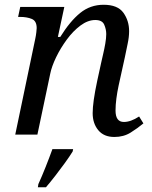

<svg xmlns="http://www.w3.org/2000/svg" viewBox="-20 -565 639 806"><path d="M460 10Q416 10 392.5 -18.5Q369 -47 369 -90Q369 -136 388 -225L405 -303Q408 -317 413 -338Q418 -359 422 -382Q426 -405 426 -422Q426 -442 417.5 -461.5Q409 -481 380 -481Q349 -481 318 -458Q287 -435 260.5 -399Q234 -363 215.5 -324.5Q197 -286 191 -256L137 0H44L128 -402Q131 -416 132.5 -429.5Q134 -443 134 -447Q134 -477 113.5 -485.5Q93 -494 64 -494H56L65 -536H250L223 -410H233Q274 -476 316.5 -510.5Q359 -545 415 -545Q474 -545 498 -511.5Q522 -478 522 -434Q522 -409 515.5 -379.5Q509 -350 504 -324L478 -206Q472 -178 468.5 -151Q465 -124 465 -101Q465 -53 500 -53Q529 -53 564 -76L582 -47Q558 -27 528.5 -8.5Q499 10 460 10ZM141 208Q156 175 171.5 136Q187 97 200 61H287L285 71Q272 92 252.5 119Q233 146 212 173Q191 200 173 221H139Z"/></svg>

Font: NotoSerif-Italic
Style: Regular
Weight: 400
Italic angle: -12°
Designer: Monotype Design Team
Foundry: Monotype Imaging Inc.
Version: Version 2.007; ttfautohint (v1.8) -l 8 -r 50 -G 200 -x 14 -D